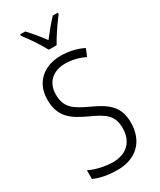

<svg xmlns="http://www.w3.org/2000/svg" viewBox="-237 -1114 919 1106"><g transform="rotate(-30 222.5 -561.5)"><path d="M201 -881H253C277 -926 321 -989 353 -1031V-1040H319C284 -1002 258 -970 227 -930C199 -968 164 -1011 136 -1040H102V-1031C133 -992 177 -927 201 -881ZM401 -282C401 -389 344 -432 241 -479C155 -519 107 -549 107 -636C107 -716 159 -765 242 -765C282 -765 327 -756 371 -734L391 -783C351 -803 299 -817 242 -817C130 -817 49 -749 50 -634C50 -520 113 -478 205 -435C303 -391 344 -361 344 -278C344 -191 291 -135 200 -135C146 -135 87 -149 44 -170V-112C86 -93 141 -83 200 -83C322 -83 401 -157 401 -282Z"/></g></svg>

Font: Noto Sans Kannada UI Condensed Light
Style: Regular
Weight: 300
Width: 3
Designer: Jelle Bosma - Monotype Design Team
Foundry: Monotype Imaging Inc.
Version: Version 2.005